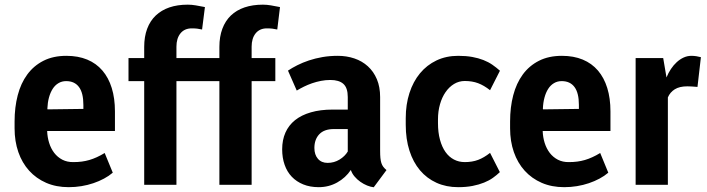

<svg xmlns="http://www.w3.org/2000/svg" viewBox="-20 -792 3032 823"><path d="M274.4 10.3Q220.7 10.3 178 -8.3Q135.3 -26.9 105 -60.3Q74.7 -93.8 58.6 -140.1Q42.5 -186.5 42.5 -241.7V-271.5Q42.5 -332 55.9 -383.5Q69.3 -435.1 96.9 -472.7Q124.5 -510.3 166.3 -531.5Q208 -552.7 264.6 -552.7Q314.9 -552.7 353.8 -536.6Q392.6 -520.5 418.9 -489.7Q445.3 -459 459 -414.8Q472.7 -370.6 472.7 -314.5V-230.5H225.1H182.1Q183.1 -203.6 190.7 -179.4Q198.2 -155.3 212.4 -136.7Q226.6 -118.2 247.3 -107.4Q268.1 -96.7 294.9 -97.2Q314 -97.2 330.6 -99.4Q347.2 -101.6 363 -106.2Q378.9 -110.8 395 -118.2Q411.1 -125.5 428.7 -136.2L463.4 -51.8Q446.8 -37.6 425.8 -26.4Q404.8 -15.1 380.4 -6.8Q356 1.5 329.1 5.9Q302.2 10.3 274.4 10.3ZM263.7 -444.3Q245.1 -444.3 230.5 -435.5Q215.8 -426.8 205.8 -411.1Q195.8 -395.5 189.9 -374Q184.1 -352.5 183.1 -327.1V-325.7Q183.1 -323.7 183.6 -323.2L337.4 -325.2V-342.3Q337.4 -393.6 318.6 -418.9Q299.8 -444.3 263.7 -444.3Z M1058.6 0H920.4V-444.3H736.3V0H598.1V-444.3H530.8V-543H598.1V-590.8Q598.1 -634.8 610.8 -668.7Q623.5 -702.6 647.7 -725.6Q671.9 -748.5 706.3 -760.3Q740.7 -772 784.7 -772Q801.8 -772 819.1 -769Q836.4 -766.1 858.4 -761.7L846.2 -665.5Q835.4 -668 825.4 -669.2Q815.4 -670.4 802.2 -670.4Q771 -670.4 753.7 -649.2Q736.3 -627.9 736.3 -591.8V-543H920.4V-590.8Q920.4 -634.8 933.1 -668.7Q945.8 -702.6 969.7 -725.6Q993.7 -748.5 1028.3 -760.3Q1063 -772 1106.9 -772Q1124 -772 1141.1 -769Q1158.2 -766.1 1180.2 -761.7L1168.5 -665.5Q1157.7 -668 1147.5 -669.2Q1137.2 -670.4 1124 -670.4Q1093.3 -670.4 1075.9 -649.2Q1058.6 -627.9 1058.6 -591.8V-543H1160.2V-444.3H1058.6Z M1384.3 -93.8Q1412.1 -93.8 1435.3 -107.9Q1458.5 -122.1 1470.7 -142.6V-238.8H1411.1Q1369.6 -238.8 1348.6 -216.6Q1327.6 -194.3 1327.6 -157.7Q1327.6 -128.9 1342.8 -111.3Q1357.9 -93.8 1384.3 -93.8ZM1636.7 -63 1582 10.7Q1568.8 9.3 1553.7 3.2Q1538.6 -2.9 1524.7 -12.7Q1510.7 -22.5 1499.8 -35.4Q1488.8 -48.3 1483.9 -63.5Q1461.4 -29.8 1425.3 -9.8Q1389.2 10.3 1346.2 10.3Q1309.1 10.3 1280 -1.5Q1251 -13.2 1230.7 -34.4Q1210.4 -55.7 1200 -85.7Q1189.5 -115.7 1189.5 -151.9Q1189.5 -191.9 1203.4 -223.4Q1217.3 -254.9 1244.6 -276.9Q1272 -298.8 1312.5 -310.5Q1353 -322.3 1406.2 -322.3H1470.7V-376Q1470.7 -415.5 1451.9 -432.4Q1433.1 -449.2 1396 -449.2Q1375.5 -449.2 1355.7 -445.3Q1335.9 -441.4 1317.6 -435.1Q1299.3 -428.7 1283 -420.7Q1266.6 -412.6 1252 -403.8L1214.4 -489.3Q1231.9 -501 1254.6 -512.5Q1277.3 -523.9 1304.4 -533Q1331.5 -542 1362.5 -547.4Q1393.6 -552.7 1427.7 -552.7Q1465.8 -552.7 1499 -541.5Q1532.2 -530.3 1556.9 -507.8Q1581.5 -485.4 1595.5 -452.4Q1609.4 -419.4 1609.4 -376V-145.5Q1609.4 -127.4 1610.6 -115Q1611.8 -102.5 1614.7 -93.3Q1617.7 -84 1623 -76.9Q1628.4 -69.8 1636.7 -63Z M1972.2 -97.2Q2004.4 -97.2 2029.5 -106.7Q2054.7 -116.2 2080.6 -136.7L2122.6 -54.2Q2109.4 -41.5 2093 -29.8Q2076.7 -18.1 2054.9 -9.3Q2033.2 -0.5 2005.9 4.9Q1978.5 10.3 1943.8 10.3Q1892.6 10.3 1851.1 -8.5Q1809.6 -27.3 1780.3 -62Q1751 -96.7 1735.1 -146.2Q1719.2 -195.8 1719.2 -257.3V-285.6Q1719.2 -344.2 1735.1 -393.3Q1751 -442.4 1780.3 -477.8Q1809.6 -513.2 1851.1 -533Q1892.6 -552.7 1943.8 -552.7Q1977.5 -552.7 2004.2 -547.9Q2030.8 -543 2052 -534.7Q2073.2 -526.4 2090.6 -514.4Q2107.9 -502.4 2123 -488.8L2080.6 -405.3Q2054.7 -425.8 2029.5 -435.3Q2004.4 -444.8 1972.2 -444.8Q1947.3 -444.8 1926.3 -432.1Q1905.3 -419.4 1889.9 -397.2Q1874.5 -375 1866 -345Q1857.4 -314.9 1857.4 -280.8V-264.2Q1857.4 -224.1 1866 -192.9Q1874.5 -161.6 1889.6 -140.4Q1904.8 -119.1 1925.8 -108.2Q1946.8 -97.2 1972.2 -97.2Z M2398.4 10.3Q2344.7 10.3 2302 -8.3Q2259.3 -26.9 2229 -60.3Q2198.7 -93.8 2182.6 -140.1Q2166.5 -186.5 2166.5 -241.7V-271.5Q2166.5 -332 2179.9 -383.5Q2193.4 -435.1 2220.9 -472.7Q2248.5 -510.3 2290.3 -531.5Q2332 -552.7 2388.7 -552.7Q2439 -552.7 2477.8 -536.6Q2516.6 -520.5 2543 -489.7Q2569.3 -459 2583 -414.8Q2596.7 -370.6 2596.7 -314.5V-230.5H2349.1H2306.2Q2307.1 -203.6 2314.7 -179.4Q2322.3 -155.3 2336.4 -136.7Q2350.6 -118.2 2371.3 -107.4Q2392.1 -96.7 2418.9 -97.2Q2438 -97.2 2454.6 -99.4Q2471.2 -101.6 2487.1 -106.2Q2502.9 -110.8 2519 -118.2Q2535.2 -125.5 2552.7 -136.2L2587.4 -51.8Q2570.8 -37.6 2549.8 -26.4Q2528.8 -15.1 2504.4 -6.8Q2480 1.5 2453.1 5.9Q2426.3 10.3 2398.4 10.3ZM2387.7 -444.3Q2369.1 -444.3 2354.5 -435.5Q2339.8 -426.8 2329.8 -411.1Q2319.8 -395.5 2314 -374Q2308.1 -352.5 2307.1 -327.1V-325.7Q2307.1 -323.7 2307.6 -323.2L2461.4 -325.2V-342.3Q2461.4 -393.6 2442.6 -418.9Q2423.8 -444.3 2387.7 -444.3Z M2984.4 -546.9 2969.7 -419.4Q2962.4 -419.9 2957.3 -420.4Q2952.1 -420.9 2947.3 -421.1Q2942.4 -421.4 2937.5 -421.6Q2932.6 -421.9 2925.8 -421.9Q2892.6 -421.9 2872.3 -409.2Q2852.1 -396.5 2842.8 -374.5V0H2704.6V-543H2822.8L2836.9 -460Q2844.7 -479.5 2856 -496.3Q2867.2 -513.2 2880.9 -525.6Q2894.5 -538.1 2910.4 -545.4Q2926.3 -552.7 2943.8 -552.7Q2954.1 -552.7 2965.1 -551Q2976.1 -549.3 2984.4 -546.9Z"/></svg>

Font: Ufes Sans
Style: Bold
Weight: 700
Designer: Ricardo Esteves & Filipe Motta
Foundry: ProDesignUfes - Ricardo Esteves, Filipe Motta (This is a derivative work, based on Roboto family, by Christian Robertson
Version: Version 2.0